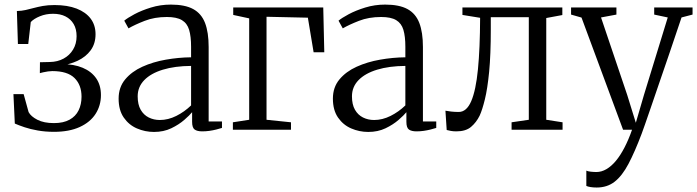

<svg xmlns="http://www.w3.org/2000/svg" viewBox="-20 -565 3036 836"><path d="M215 9Q177 9 144.5 3.2Q112 -2.5 86.8 -11Q61.5 -19.5 44.5 -27L38.5 -155H83L104.5 -77Q114.5 -58 142.8 -43.5Q171 -29 215 -29Q256 -29 282.8 -43.8Q309.5 -58.5 322.2 -84.5Q335 -110.5 335 -144Q335 -195 304.5 -225.2Q274 -255.5 207.5 -255.5Q199.5 -255.5 188.8 -254Q178 -252.5 168.2 -250.2Q158.5 -248 153.5 -246.5L154 -294L196.5 -295Q230.5 -295.5 256.8 -309.8Q283 -324 298.2 -349.2Q313.5 -374.5 313.5 -407.5Q313.5 -438.5 300.8 -460.2Q288 -482 265.2 -493.5Q242.5 -505 211 -505Q180 -505 153.8 -494.2Q127.5 -483.5 114 -469L103 -373.5H58L53.5 -517Q74.5 -517.5 91.8 -521.5Q109 -525.5 126.8 -530.2Q144.5 -535 166.2 -539Q188 -543 217.5 -543Q274 -543 313.8 -527.5Q353.5 -512 374.8 -483.8Q396 -455.5 396 -416Q396 -375 374.8 -346Q353.5 -317 317.5 -300.2Q281.5 -283.5 238 -278.5L248.5 -286Q301.5 -286 339.8 -270Q378 -254 398.8 -224Q419.5 -194 419.5 -151Q419.5 -105.5 396.2 -69.2Q373 -33 327.2 -12Q281.5 9 215 9Z M650.5 9.5Q611.5 9.5 576.2 -5.8Q541 -21 518.8 -53.2Q496.5 -85.5 496.5 -135.5Q496.5 -185 525 -219.2Q553.5 -253.5 600 -274.5Q646.5 -295.5 702 -305.2Q757.5 -315 812 -315.5V-361.5Q812 -406.5 803.5 -435Q795 -463.5 772.2 -477.2Q749.5 -491 706.5 -491Q652.5 -491 609.8 -474.2Q567 -457.5 539.5 -441.5L521 -475Q534.5 -486.5 565.2 -503Q596 -519.5 637.2 -532.2Q678.5 -545 724 -545Q785.5 -545 821.2 -525.5Q857 -506 872.8 -465Q888.5 -424 888.5 -360.5V-36H946.5V-8Q935.5 -4.5 921.5 -1Q907.5 2.5 891.8 4.8Q876 7 860.5 7Q839 7 827.8 -0.8Q816.5 -8.5 816.5 -34.5V-76.5Q806 -63.5 782.5 -43Q759 -22.5 725.8 -6.5Q692.5 9.5 650.5 9.5ZM676 -42.5Q712 -42.5 747.5 -60.2Q783 -78 812 -106V-278Q741 -277.5 688.8 -261.5Q636.5 -245.5 608 -216Q579.5 -186.5 579.5 -145.5Q579.5 -110 592.5 -87.2Q605.5 -64.5 627.5 -53.5Q649.5 -42.5 676 -42.5Z M994 0V-32.5L1065 -43.5V-485L995.5 -500V-532.5H1387.5L1392 -337.5H1345.5L1320.5 -488L1140.5 -492V-43.5L1247 -32.5V0Z M1583.5 9.5Q1544.5 9.5 1509.2 -5.8Q1474 -21 1451.8 -53.2Q1429.5 -85.5 1429.5 -135.5Q1429.5 -185 1458 -219.2Q1486.5 -253.5 1533 -274.5Q1579.5 -295.5 1635 -305.2Q1690.5 -315 1745 -315.5V-361.5Q1745 -406.5 1736.5 -435Q1728 -463.5 1705.2 -477.2Q1682.5 -491 1639.5 -491Q1585.5 -491 1542.8 -474.2Q1500 -457.5 1472.5 -441.5L1454 -475Q1467.5 -486.5 1498.2 -503Q1529 -519.5 1570.2 -532.2Q1611.5 -545 1657 -545Q1718.5 -545 1754.2 -525.5Q1790 -506 1805.8 -465Q1821.5 -424 1821.5 -360.5V-36H1879.5V-8Q1868.5 -4.5 1854.5 -1Q1840.5 2.5 1824.8 4.8Q1809 7 1793.5 7Q1772 7 1760.8 -0.8Q1749.5 -8.5 1749.5 -34.5V-76.5Q1739 -63.5 1715.5 -43Q1692 -22.5 1658.8 -6.5Q1625.5 9.5 1583.5 9.5ZM1609 -42.5Q1645 -42.5 1680.5 -60.2Q1716 -78 1745 -106V-278Q1674 -277.5 1621.8 -261.5Q1569.5 -245.5 1541 -216Q1512.5 -186.5 1512.5 -145.5Q1512.5 -110 1525.5 -87.2Q1538.5 -64.5 1560.5 -53.5Q1582.5 -42.5 1609 -42.5Z M1967 7Q1953.5 7 1942.8 5Q1932 3 1925 1L1919.5 -83Q1929.5 -81 1945 -79.2Q1960.5 -77.5 1977.5 -77.5Q2011.5 -77.5 2031.8 -124.5Q2052 -171.5 2061 -262.8Q2070 -354 2070.5 -487.5L1993.5 -500V-532.5H2428.5V-499.5L2358.5 -486.5V-43.5L2429.5 -32.5V0H2207.5V-32.5L2282.5 -43.5V-490H2117V-436.5Q2117 -326.5 2109.8 -252.2Q2102.5 -178 2091.2 -132.2Q2080 -86.5 2068.5 -61.5Q2054 -32 2031 -12.5Q2008 7 1967 7Z M2578 251.5Q2563 251.5 2551 249.5Q2539 247.5 2533 244.5V178Q2539 181 2551.8 182.5Q2564.5 184 2577 184Q2599 184 2620.5 171.5Q2642 159 2661.8 135.2Q2681.5 111.5 2699.2 77.2Q2717 43 2732 0H2693L2512 -488.5L2466.5 -501.5V-532.5H2664V-501.5L2597 -489L2711 -151.5L2748.5 -30.5L2784 -152L2887.5 -489L2828.5 -501.5V-532.5H2995.5V-501.5L2947.5 -489Q2918.5 -402 2893.5 -329.2Q2868.5 -256.5 2848.5 -198Q2828.5 -139.5 2813.5 -95.8Q2798.5 -52 2788.5 -23.5Q2778.5 5 2774 17Q2744 96.5 2716.5 148.5Q2689 200.5 2656.5 226Q2624 251.5 2578 251.5Z"/></svg>

Font: Merriweather 72pt Light
Style: Regular
Weight: 300
Version: Version 2.100